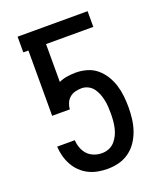

<svg xmlns="http://www.w3.org/2000/svg" viewBox="-138 -824 775 920"><g transform="rotate(-20 250.0 -363.5)"><path d="M252 8Q227 8 202.5 3.5Q178 -1 156 -12Q134 -23 116 -40.5Q98 -58 86 -80Q74 -102 67.5 -126.5Q61 -151 60 -175H150Q151 -155 158 -135.5Q165 -116 179 -101Q193 -86 212.5 -79Q232 -72 252 -72Q271 -72 288 -79Q305 -86 317 -99.5Q329 -113 337 -129.5Q345 -146 349 -164Q353 -182 354.5 -200Q356 -218 356 -236Q356 -254 355 -271Q354 -288 350.5 -305Q347 -322 340.5 -338.5Q334 -355 324 -368.5Q314 -382 298 -390Q282 -398 265 -398Q249 -398 233 -394Q217 -390 204.5 -379.5Q192 -369 185.5 -353.5Q179 -338 178 -322H88V-655H62V-735H419V-655H178V-462Q198 -471 220.5 -474.5Q243 -478 265 -478Q293 -478 321 -470Q349 -462 371 -443.5Q393 -425 408 -400.5Q423 -376 431.5 -348.5Q440 -321 443 -292.5Q446 -264 446 -236Q446 -207 442.5 -177.5Q439 -148 429.5 -120Q420 -92 403.5 -67Q387 -42 363 -24.5Q339 -7 310.5 0.5Q282 8 252 8Z"/></g></svg>

Font: Iosevka Custom Medium
Style: Regular
Weight: 500
Monospace: yes
Designer: Belleve Invis
Foundry: Belleve Invis
Version: Version 32.5.0; ttfautohint (v1.8.4)